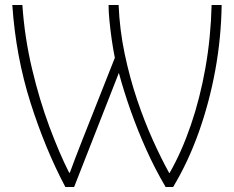

<svg xmlns="http://www.w3.org/2000/svg" viewBox="-20 -734 931 764"><path d="M240 10Q160 -141 101.5 -325Q43 -509 29 -714H69Q78 -584 107.5 -460Q137 -336 176.5 -230Q216 -124 255 -47H258Q266 -69 278.5 -102Q291 -135 308 -178L437 -504Q430 -538 424.5 -577Q419 -616 415.5 -652Q412 -688 412 -714H452Q456 -616 476 -520.5Q496 -425 525.5 -337.5Q555 -250 588.5 -176Q622 -102 653 -46H655Q703 -130 739.5 -236.5Q776 -343 797.5 -464.5Q819 -586 822 -714H862Q860 -582 836.5 -454Q813 -326 771 -208Q729 -90 669 10H639Q597 -61 562 -139Q527 -217 499.5 -295Q472 -373 453 -444L275 10Z"/></svg>

Font: Noto Sans ExtraLight
Style: Regular
Weight: 200
Designer: Monotype Design Team
Foundry: Monotype Imaging Inc.
Version: Version 2.007